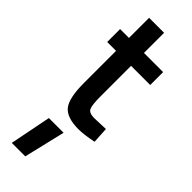

<svg xmlns="http://www.w3.org/2000/svg" viewBox="-310 -661 978 978"><g transform="rotate(45 179.0 -172.5)"><path d="M89 77H195L142 300H45ZM335 -407H197V-187Q197 -126 206 -106Q215 -86 252 -86L334 -89L339 -2Q272 11 237 11Q152 11 120.5 -28Q89 -67 89 -175V-407H25V-500H89V-645H197V-500H335Z"/></g></svg>

Font: TitilliumWebSemiBold
Style: Bold
Weight: 600
Version: Version 1.001;PS 57.000;hotconv 1.0.70;makeotf.lib2.5.55311